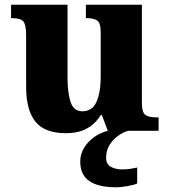

<svg xmlns="http://www.w3.org/2000/svg" viewBox="-20 -556 720 816"><path d="M260 10Q170 10 130.5 -39Q91 -88 91 -188V-407Q91 -450 79.5 -464.5Q68 -479 31 -479H27V-536H267V-226Q267 -162 280 -122.5Q293 -83 330 -83Q372 -83 390 -123Q408 -163 408 -231V-418Q408 -460 392 -469.5Q376 -479 349 -479H345V-536H583V-119Q583 -76 599.5 -66.5Q616 -57 644 -57H654V0H438L413 -67H408Q385 -29 348.5 -9.5Q312 10 260 10ZM475 240Q398 240 359.5 213.5Q321 187 321 130Q321 99 337.5 72Q354 45 381 26Q408 7 439 0H524Q503 6 481.5 21.5Q460 37 445.5 60Q431 83 431 115Q431 141 450.5 152.5Q470 164 500 164Q514 164 529.5 162Q545 160 563 156V224Q547 231 518.5 235.5Q490 240 475 240Z"/></svg>

Font: Noto Serif Devanagari ExtraBold
Style: Regular
Weight: 800
Designer: Universal Thirst, Indian Type Foundry and the Monotype Design Team
Foundry: Monotype Imaging Inc.
Version: Version 2.004; ttfautohint (v1.8.4.7-5d5b)